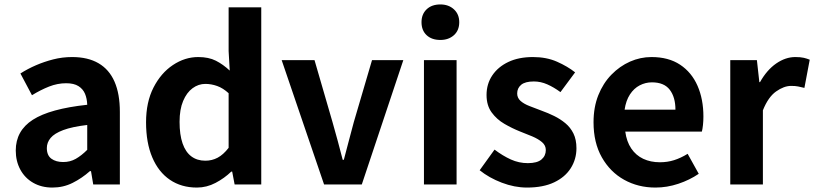

<svg xmlns="http://www.w3.org/2000/svg" viewBox="-20 -831 3668 865"><path d="M216 14Q167 14 129.5 -7.5Q92 -29 71.5 -67Q51 -105 51 -153Q51 -242 128 -291.5Q205 -341 373 -359Q372 -387 363 -408.5Q354 -430 333.5 -443Q313 -456 278 -456Q239 -456 201 -441Q163 -426 124 -402L72 -500Q105 -521 142 -537Q179 -553 220 -563.5Q261 -574 305 -574Q376 -574 424 -546Q472 -518 496 -463Q520 -408 520 -327V0H400L390 -60H385Q349 -28 307 -7Q265 14 216 14ZM265 -101Q296 -101 321.5 -115.5Q347 -130 373 -156V-268Q305 -260 265 -245Q225 -230 208 -209.5Q191 -189 191 -164Q191 -131 211.5 -116Q232 -101 265 -101Z M867 14Q797 14 745.5 -21Q694 -56 666 -122Q638 -188 638 -280Q638 -371 671.5 -436.5Q705 -502 759 -538Q813 -574 873 -574Q920 -574 952.5 -557.5Q985 -541 1015 -513L1010 -601V-798H1157V0H1037L1026 -58H1022Q991 -28 951 -7Q911 14 867 14ZM905 -107Q935 -107 960.5 -120.5Q986 -134 1010 -165V-411Q985 -434 958.5 -443.5Q932 -453 905 -453Q874 -453 847.5 -433.5Q821 -414 805 -376Q789 -338 789 -282Q789 -224 802.5 -185Q816 -146 842 -126.5Q868 -107 905 -107Z M1440 0 1249 -560H1397L1478 -281Q1490 -239 1501.5 -196.5Q1513 -154 1524 -111H1529Q1540 -154 1551.5 -196.5Q1563 -239 1574 -281L1656 -560H1797L1610 0Z M1890 0V-560H2037V0ZM1964 -651Q1925 -651 1902 -672.5Q1879 -694 1879 -731Q1879 -767 1902 -789Q1925 -811 1964 -811Q2001 -811 2025 -789Q2049 -767 2049 -731Q2049 -694 2025 -672.5Q2001 -651 1964 -651Z M2354 14Q2298 14 2240.5 -8Q2183 -30 2141 -64L2208 -157Q2245 -129 2281.5 -112.5Q2318 -96 2358 -96Q2400 -96 2419.5 -112.5Q2439 -129 2439 -155Q2439 -176 2422 -190.5Q2405 -205 2378 -216.5Q2351 -228 2322 -239Q2287 -253 2252.5 -273Q2218 -293 2195 -324.5Q2172 -356 2172 -403Q2172 -453 2198 -491.5Q2224 -530 2270.5 -552Q2317 -574 2381 -574Q2442 -574 2489.5 -553Q2537 -532 2571 -505L2505 -416Q2475 -438 2445.5 -451Q2416 -464 2385 -464Q2346 -464 2328 -449Q2310 -434 2310 -410Q2310 -390 2325 -376.5Q2340 -363 2366 -353Q2392 -343 2421 -332Q2449 -322 2476.5 -308.5Q2504 -295 2527 -276Q2550 -257 2563.5 -229.5Q2577 -202 2577 -163Q2577 -114 2551.5 -73.5Q2526 -33 2476.5 -9.5Q2427 14 2354 14Z M2933 14Q2855 14 2792 -21Q2729 -56 2691.5 -122Q2654 -188 2654 -280Q2654 -348 2675.5 -402Q2697 -456 2734.5 -494.5Q2772 -533 2818.5 -553.5Q2865 -574 2915 -574Q2992 -574 3044 -539.5Q3096 -505 3122.5 -444.5Q3149 -384 3149 -306Q3149 -286 3147 -267.5Q3145 -249 3142 -238H2797Q2803 -193 2824 -162Q2845 -131 2878 -115.5Q2911 -100 2953 -100Q2987 -100 3017 -109.5Q3047 -119 3078 -138L3128 -48Q3087 -20 3036 -3Q2985 14 2933 14ZM2794 -337H3023Q3023 -393 2997.5 -426.5Q2972 -460 2917 -460Q2888 -460 2862 -446.5Q2836 -433 2818 -405.5Q2800 -378 2794 -337Z M3270 0V-560H3390L3401 -461H3404Q3435 -516 3477 -545Q3519 -574 3563 -574Q3587 -574 3601.5 -570.5Q3616 -567 3628 -562L3604 -435Q3588 -439 3575.5 -441.5Q3563 -444 3544 -444Q3512 -444 3476.5 -419Q3441 -394 3417 -334V0Z"/></svg>

Font: Noto Sans TC Thin
Style: Bold
Weight: 700
Version: Version 2.004-H2;hotconv 1.0.118;makeotfexe 2.5.65603